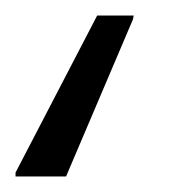

<svg xmlns="http://www.w3.org/2000/svg" viewBox="-114 -37 242 247"><path d="M-94 190V185L11 -17H58L57 -12L-29 190Z"/></svg>

Font: Saira ExtraCondensed
Style: Italic
Weight: 400
Width: 2
Italic angle: -12°
Designer: Hector Gatti with collaboration of the Omnibus-Type team
Foundry: Omnibus-Type
Version: Version 1.101